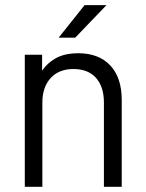

<svg xmlns="http://www.w3.org/2000/svg" viewBox="-20 -717 561 737"><path d="M75.2 -506.8H141.6V-445.3Q163.1 -477.5 199.2 -496.1Q216.8 -504.9 237.3 -508.8Q257.8 -512.7 279.3 -512.7Q359.4 -512.7 403.3 -465.8Q447.3 -418.9 447.3 -333V0H378.9V-323.2Q378.9 -384.8 347.7 -418.9Q317.4 -452.1 261.7 -452.1Q208 -452.1 175.8 -418.9Q142.6 -383.8 142.6 -323.2V0H75.2ZM304.7 -697.3H388.7L268.6 -572.3H205.1Z"/></svg>

Font: Dinish
Style: Regular
Weight: 400
Designer: Bert Driehuis
Foundry: Playbeing
Version: Version 3.006; git-39231f3c-release